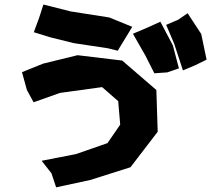

<svg xmlns="http://www.w3.org/2000/svg" viewBox="-20 -761 924 840"><path d="M561.5 -613.3 616.2 -517.6 655.3 -440.4 711.9 -444.3 762.7 -461.9 736.3 -562.5 681.6 -666 627.9 -641.6ZM707 -652.3 742.2 -569.3 780.3 -453.1 832 -474.6 883.8 -500 860.4 -612.3 800.8 -703.1 759.8 -674.8ZM169.9 -741.2 151.4 -683.6 127.9 -620.1 200.2 -597.7 302.7 -572.3 452.1 -549.8 495.1 -539.1 558.6 -643.6 458 -684.6 290 -710.9ZM76.2 -445.3 97.7 -367.2 127 -313.5 242.2 -354.5 426.8 -379.9 497.1 -318.4 505.9 -215.8 450.2 -134.8 312.5 -86.9 162.1 -57.6 205.1 -2.9 225.6 58.6 375 26.4 550.8 -29.3 669.9 -184.6 664.1 -367.2 514.6 -496.1 319.3 -519.5 168 -482.4Z"/></svg>

Font: MaokenAssortedSans-TC
Style: Regular
Weight: 500
Version: Version 0.83